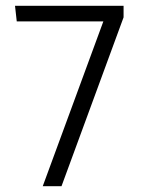

<svg xmlns="http://www.w3.org/2000/svg" viewBox="-20 -645 495 665"><path d="M193 0H128L338 -571H38L32 -625H408V-585Z"/></svg>

Font: Changa ExtraLight
Style: Regular
Weight: 250
Designer: Eduardo Rodriguez Tunni
Foundry: Eduardo Rodriguez Tunni
Version: Version 3.002; ttfautohint (v1.8.2)